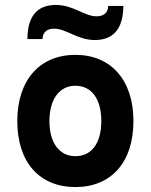

<svg xmlns="http://www.w3.org/2000/svg" viewBox="-20 -745 610 777"><path d="M364 -583C449 -583 479 -642 479 -721H418C417 -690 396 -679 371 -679C320 -679 278 -725 206 -725C121 -725 91 -667 91 -587H152C153 -618 174 -629 199 -629C249 -629 293 -583 364 -583ZM285 12C429 12 520 -87 520 -255C520 -421 429 -523 285 -523C141 -523 50 -421 50 -255C50 -87 141 12 285 12ZM285 -113C221 -113 180 -166 180 -255C180 -344 221 -398 285 -398C351 -398 390 -344 390 -255C390 -166 351 -113 285 -113Z"/></svg>

Font: Overpass ExtraBold
Style: Regular
Weight: 800
Designer: Delve Withrington, Thomas Jockin
Foundry: Delve Fonts
Version: Version 3.000;DELV;Overpass